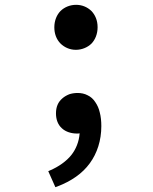

<svg xmlns="http://www.w3.org/2000/svg" viewBox="-20 -548 642 804"><path d="M297.4 -339.4C323.2 -339.4 346.7 -349.6 362.8 -365.2C378.4 -381.3 388.7 -405.3 388.7 -434.1C388.7 -462.9 378.4 -485.8 362.8 -502C345.2 -519 322.8 -527.8 298.8 -527.8C274.4 -527.8 251 -519 233.4 -502C218.3 -486.3 207.5 -462.9 207.5 -433.6C207.5 -408.2 215.3 -383.8 233.9 -365.2C249 -350.6 271 -339.4 297.4 -339.4ZM211.9 235.8 218.8 233.4C279.3 210.4 325.2 178.2 356 135.7C386.7 93.8 404.3 40.5 404.3 -20C404.3 -40.5 402.3 -60.1 397.9 -76.7C394 -93.8 388.2 -106.9 378.9 -120.6C370.6 -133.3 360.4 -142.6 347.2 -148.9C334.5 -155.8 319.8 -158.7 304.7 -158.7C291 -158.7 278.8 -156.2 270 -153.3C259.3 -148.9 249.5 -143.6 240.7 -135.7C223.1 -120.6 214.4 -100.1 214.4 -73.2C214.4 -47.4 222.7 -25.4 239.3 -10.7C255.4 4.4 279.3 11.2 302.2 11.2H307.1C308.1 11.2 311 10.7 313.5 10.3C311 45.9 297.4 77.6 278.8 101.1C258.3 127 225.1 150.4 189.5 165.5L182.1 168.9Z"/></svg>

Font: Hack
Style: Bold
Weight: 700
Monospace: yes
Designer: Christopher Simpkins
Foundry: Christopher Simpkins
Version: Version 2.010